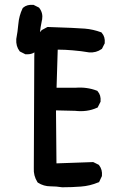

<svg xmlns="http://www.w3.org/2000/svg" viewBox="-20 -790 540 812"><path d="M242.7 2Q217.8 -2 193.4 -2Q165 -2 141.1 -17.1L139.6 -18.1L138.2 -20Q121.1 -46.9 123 -79.6L125 -548.8Q125 -558.6 125.5 -568.4Q126 -578.1 126.7 -587.9Q127.4 -597.7 128.9 -606.9Q129.9 -614.3 132.1 -621.6Q134.3 -628.9 137.7 -635.5Q141.1 -642.1 145.3 -648.4Q149.4 -654.8 154.8 -660.6L155.8 -662.1L157.2 -663.1L178.7 -674.8L181.2 -675.8H184.1Q304.2 -671.9 338.9 -668.9Q356.4 -667.5 373.5 -663.6Q390.6 -659.7 406.7 -653.8L409.2 -652.8L410.6 -650.9Q425.3 -634.3 422.9 -608.4V-606.4L421.9 -605L412.1 -585.4L411.1 -583.5L408.7 -582Q386.7 -566.4 357.4 -568.4H356.9Q323.7 -574.2 287.6 -577.1Q272 -578.6 256.1 -579.3Q240.2 -580.1 224.1 -580.1L219.2 -418.9H299.3Q323.7 -420.9 346.2 -417.7Q368.7 -414.6 389.2 -406.7L391.6 -405.8L393.1 -403.8Q407.7 -387.2 405.3 -361.3V-359.4L404.3 -357.9L394.5 -338.4L393.1 -335.4L389.6 -334Q348.6 -315.4 297.4 -321.3L216.8 -323.2L218.8 -99.1L371.6 -104.5H374L376.5 -103.5L396 -93.8L397.9 -92.8L399.4 -90.8Q413.6 -72.3 411.1 -46.9V-45.4L410.2 -43.5L400.4 -22.9L398.9 -19.5L395.5 -18.6Q360.8 -3.9 322.3 -1Q284.7 2 244.1 2H243.2ZM85.4 -561.5 65.9 -571.3 64 -572.3 62.5 -574.2Q54.7 -584.5 51.3 -596.9Q47.9 -609.4 48.8 -624V-624.5V-625Q54.7 -655.8 57.6 -688.5Q60.5 -723.1 75.2 -753.9L76.2 -755.9L77.6 -757.3Q85.9 -764.6 96.7 -767.6Q107.4 -770.5 120.1 -769.5H122.1L123.5 -768.6L143.1 -758.8L145 -757.8L146.5 -755.9Q162.6 -734.9 158.2 -707.5V-707L157.7 -706.5Q154.3 -691.4 151.9 -675.5Q149.4 -659.7 148.4 -643.1Q147.5 -625 143.8 -608.4Q140.1 -591.8 134.3 -576.7L133.3 -574.2L131.3 -572.8Q125.5 -567.9 118.9 -564.9Q112.3 -562 104.7 -561Q97.2 -560.1 88.9 -560.5H86.9Z"/></svg>

Font: NaikaiFont
Style: Bold
Weight: 700
Version: Version 1.89